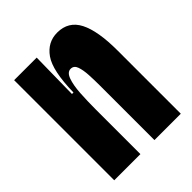

<svg xmlns="http://www.w3.org/2000/svg" viewBox="-162 -628 716 716"><g transform="rotate(-45 196.5 -270.0)"><path d="M22 0V-313V-528H141L138 -339H146Q148 -452 179 -496Q210 -540 261 -540Q320 -540 346.5 -488.5Q373 -437 373 -333V0H234V-289Q234 -317 232.5 -344.5Q231 -372 224.5 -390.5Q218 -409 201 -409Q183 -409 174 -384Q165 -359 162.5 -319.5Q160 -280 160 -236V0Z"/></g></svg>

Font: Bricolage Grotesque 48pt Condensed Bricolage Grotesque 48pt Condensed Regular
Style: Bold
Weight: 700
Width: 3
Designer: Mathieu Triay
Foundry: Atelier Triay
Version: Version 1.000; ttfautohint (v1.8.4.7-5d5b);gftools[0.9.32]